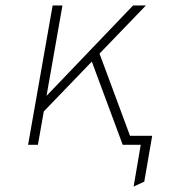

<svg xmlns="http://www.w3.org/2000/svg" viewBox="-20 -531 628 704"><path d="M470 153 496 0H433L439 -33H538L509 135ZM119 -100 129 -157 468 -511H515ZM83 0 173 -511H209L119 0ZM430 0 313 -315 341 -345 469 0Z"/></svg>

Font: Overpass Thin
Style: Italic
Weight: 250
Italic angle: -10°
Designer: Delve Withrington, Dave Bailey, Thomas Jockin
Foundry: Delve Fonts LLC
Version: Version 4.000